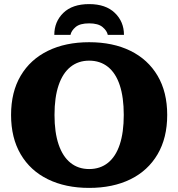

<svg xmlns="http://www.w3.org/2000/svg" viewBox="-20 -902 870 937"><path d="M415 15Q300 15 214 -27Q128 -69 81 -149Q34 -229 34 -341Q34 -453 81 -532.5Q128 -612 214 -654Q300 -696 415 -696Q531 -696 616.5 -654Q702 -612 749 -532.5Q796 -453 796 -341Q796 -229 749 -149Q702 -69 616.5 -27Q531 15 415 15ZM415 -77Q469 -77 507 -107.5Q545 -138 564.5 -197Q584 -256 584 -341Q584 -427 564.5 -486Q545 -545 507 -575.5Q469 -606 415 -606Q362 -606 324 -575.5Q286 -545 266 -486Q246 -427 246 -341Q246 -256 266 -197Q286 -138 324 -107.5Q362 -77 415 -77ZM245 -732Q245 -796 289 -839Q333 -882 415 -882Q496 -882 540.5 -839Q585 -796 585 -732H506Q502 -752 480.5 -770Q459 -788 415 -788Q370 -788 349 -770Q328 -752 324 -732Z"/></svg>

Font: Montagu Slab 144pt
Style: Bold
Weight: 700
Designer: Florian Karsten
Foundry: Florian Karsten
Version: Version 1.000